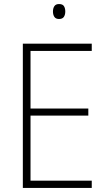

<svg xmlns="http://www.w3.org/2000/svg" viewBox="-20 -930 530 950"><path d="M434 0H93V-714H434V-678H131V-393H417V-358H131V-36H434ZM272 -910Q290 -910 296.5 -899.5Q303 -889 303 -873Q303 -857 296 -846.5Q289 -836 272 -836Q256 -836 249 -846.5Q242 -857 242 -873Q242 -889 249 -899.5Q256 -910 272 -910Z"/></svg>

Font: Noto Sans Kannada SemiCondensed ExtraLight
Style: Regular
Weight: 200
Width: 4
Designer: Jelle Bosma - Monotype Design Team
Foundry: Monotype Imaging Inc.
Version: Version 2.005; ttfautohint (v1.8.4.7-5d5b)